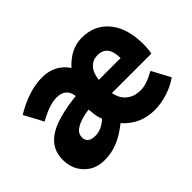

<svg xmlns="http://www.w3.org/2000/svg" viewBox="-108 -842 1114 1114"><g transform="rotate(-45 449.5 -284.5)"><path d="M222 14Q145 14 97 -37Q51 -86 51 -159Q51 -250 125 -300Q201 -351 366 -368Q358 -441 281 -441Q222 -441 134 -391L71 -508Q194 -583 305 -583Q408 -583 464 -501Q538 -583 630 -583Q739 -583 801 -502Q857 -427 857 -305Q857 -255 850 -232H688H527Q537 -178 573 -151Q606 -125 658 -125Q705 -125 776 -165L837 -51Q793 -20 738 -3Q684 14 633 14Q516 14 439 -73Q378 -25 328 -6Q279 14 222 14ZM283 -124Q335 -124 381 -167Q367 -204 366 -237L363 -260Q291 -250 254 -226Q222 -206 222 -173Q222 -124 283 -124ZM527 -340H616H706Q706 -447 623 -447Q585 -447 560 -421Q533 -393 527 -340Z"/></g></svg>

Font: GenSekiGothic TW H
Style: Regular
Weight: 900
Version: Version 1.501;PS 1;hotconv 16.6.51;makeotf.lib2.5.65220